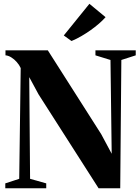

<svg xmlns="http://www.w3.org/2000/svg" viewBox="-20 -1014 754 1034"><path d="M8.5 0V-26.5L83.5 -51L91.5 -647.5Q84 -664 70.5 -679.5Q57 -695 40.8 -705Q24.5 -715 9.5 -716V-743H237.5L525 -291.5L581.5 -186L575 -691L494 -716V-743H711V-716L633.5 -691L627.5 0H511L187.5 -506L137.5 -598.5L142 -51L229 -26.5V0ZM364.5 -793.5 323.5 -823 461.5 -993.5 548.5 -921.5Q533.5 -904.5 512.8 -886.5Q492 -868.5 468 -851.5Q444 -834.5 418.2 -819.5Q392.5 -804.5 366 -793.5Z"/></svg>

Font: Merriweather 120pt ExtraBold
Style: Regular
Weight: 800
Version: Version 2.100